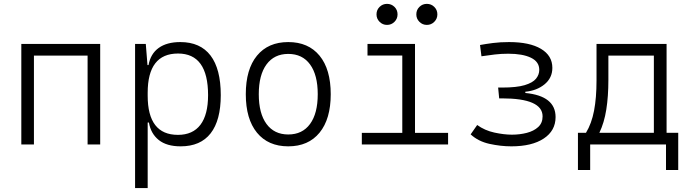

<svg xmlns="http://www.w3.org/2000/svg" viewBox="-20 -744 3556 989"><path d="M431.2 0V-457.5H154.8V0H89.8V-517.6H496.1V0Z M675.8 224.6V-517.6H731L739.7 -408.7H745.1Q755.4 -466.8 797.4 -497.1Q839.4 -527.3 908.7 -527.3Q1011.7 -527.3 1064.5 -458Q1117.2 -388.7 1117.2 -253.9Q1117.2 -124 1064.9 -57.1Q1012.7 9.8 910.6 9.8Q838.4 9.8 797.6 -22.9Q756.8 -55.7 747.1 -112.8H740.7V224.6ZM740.7 -251Q740.7 -49.3 896.5 -49.3Q973.1 -49.3 1012.5 -101.3Q1051.8 -153.3 1051.8 -253.9Q1051.8 -468.3 897 -468.3Q740.7 -468.3 740.7 -266.1Z M1464.8 9.8Q1361.3 9.8 1303.7 -60.5Q1246.1 -130.9 1246.1 -258.8Q1246.1 -387.2 1303.7 -457.3Q1361.3 -527.3 1464.8 -527.3Q1568.4 -527.3 1626 -457.3Q1683.6 -387.2 1683.6 -258.8Q1683.6 -130.9 1626 -60.5Q1568.4 9.8 1464.8 9.8ZM1464.8 -51.3Q1537.6 -51.3 1577.1 -105.5Q1616.7 -159.7 1616.7 -258.8Q1616.7 -357.9 1577.1 -412.1Q1537.6 -466.3 1464.8 -466.3Q1392.6 -466.3 1352.8 -412.1Q1313 -357.9 1313 -258.8Q1313 -159.7 1352.8 -105.5Q1392.6 -51.3 1464.8 -51.3Z M1843.8 0V-59.6H2052.2V-458H1873V-517.6H2117.7V-59.6H2288.1V0ZM1973.6 -615.7Q1951.2 -615.7 1935.3 -631.6Q1919.4 -647.5 1919.4 -669.9Q1919.4 -692.9 1935.3 -708.5Q1951.2 -724.1 1973.6 -724.1Q1996.1 -724.1 2012 -708.5Q2027.8 -692.9 2027.8 -669.9Q2027.8 -647.5 2012 -631.6Q1996.1 -615.7 1973.6 -615.7ZM2178.7 -615.7Q2156.2 -615.7 2140.4 -631.6Q2124.5 -647.5 2124.5 -669.9Q2124.5 -692.9 2140.4 -708.5Q2156.2 -724.1 2178.7 -724.1Q2201.2 -724.1 2217 -708.5Q2232.9 -692.9 2232.9 -669.9Q2232.9 -647.5 2217 -631.6Q2201.2 -615.7 2178.7 -615.7Z M2613.8 9.8Q2559.1 9.8 2501.5 -2.9Q2443.8 -15.6 2404.3 -51.8L2438 -100.1Q2477.1 -71.8 2526.9 -61Q2576.7 -50.3 2616.7 -50.3Q2657.2 -50.3 2693.4 -59.6Q2729.5 -68.8 2752.2 -89.6Q2774.9 -110.4 2774.9 -144.5Q2774.9 -237.3 2565.4 -237.3H2551.3L2545.9 -293H2566.9Q2641.1 -293 2682.6 -305.4Q2724.1 -317.9 2741 -338.6Q2757.8 -359.4 2757.8 -384.3Q2757.8 -425.8 2715.1 -446.5Q2672.4 -467.3 2598.1 -467.3Q2562 -467.3 2529.1 -463.4Q2496.1 -459.5 2460 -454.1L2452.6 -512.2Q2481.9 -517.6 2519.5 -522.5Q2557.1 -527.3 2602.5 -527.3Q2708 -527.3 2766.6 -492.4Q2825.2 -457.5 2825.2 -394.5Q2825.2 -342.8 2785.2 -309.8Q2745.1 -276.9 2686 -271.5V-265.1Q2841.8 -250 2841.8 -141.1Q2841.8 -70.8 2781 -30.5Q2720.2 9.8 2613.8 9.8Z M2957 131.8V-60.1H2998.5Q3027.3 -107.4 3040 -173.8Q3052.7 -240.2 3052.7 -329.1V-517.6H3413.6V-60.1H3473.6V131.8H3410.6V0H3020V131.8ZM3348.1 -60.1V-457.5H3113.8V-332.5Q3113.8 -247.1 3103 -179.4Q3092.3 -111.8 3067.4 -60.1Z"/></svg>

Font: CaskaydiaMono NF Light
Style: Regular
Weight: 300
Designer: Aaron Bell
Foundry: Saja Typeworks
Version: Version 2111.001; ttfautohint (v1.8.4);Nerd Fonts 3.1.1